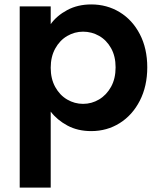

<svg xmlns="http://www.w3.org/2000/svg" viewBox="-20 -583 718 867"><path d="M209 -474Q236 -512 283.5 -537.5Q331 -563 392 -563Q463 -563 520.5 -528Q578 -493 611.5 -428.5Q645 -364 645 -279Q645 -194 611.5 -128.5Q578 -63 520.5 -27Q463 9 392 9Q331 9 284.5 -16Q238 -41 209 -79V264H69V-554H209ZM502 -279Q502 -329 481.5 -365.5Q461 -402 427.5 -421Q394 -440 355 -440Q317 -440 283.5 -420.5Q250 -401 229.5 -364Q209 -327 209 -277Q209 -227 229.5 -190Q250 -153 283.5 -133.5Q317 -114 355 -114Q394 -114 427.5 -134Q461 -154 481.5 -191Q502 -228 502 -279Z"/></svg>

Font: Fz Poppins SemBd
Style: Regular
Weight: 600
Designer: Ninad Kale (Devanagari), Jonny Pinhorn (Latin)
Foundry: Indian Type Foundry
Version: Vit hóa bi Vntype.Com & FontZin.Com